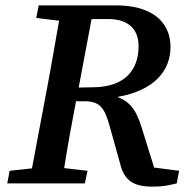

<svg xmlns="http://www.w3.org/2000/svg" viewBox="-20 -683 696 715"><path d="M384 -612C456 -612 496 -576 496 -511C496 -426 449 -359 327 -358L273 -357L321 -612ZM115 -616 200 -606C185 -522 171 -437 155 -353L99 -56L16 -47L7 0H296L306 -47L219 -57C232 -140 247 -223 263 -306H293C350 -306 369 -285 389 -211L427 -75C442 -10 478 12 548 12C586 12 605 8 638 0L647 -47L554 -59L516 -181C493 -258 476 -300 417 -322C557 -346 615 -422 615 -508C615 -605 541 -663 413 -663H124Z"/></svg>

Font: Source Serif Pro Semibold
Style: Italic
Weight: 600
Italic angle: -12°
Designer: Frank Grießhammer
Foundry: Adobe Systems Incorporated
Version: Version 3.001;hotconv 1.0.111;makeotfexe 2.5.65597